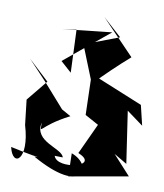

<svg xmlns="http://www.w3.org/2000/svg" viewBox="-91 -920 842 985"><g transform="rotate(10 330.0 -427.5)"><path d="M287 -100C277 -147 126 -152 150 -257C152 -188 136 -237 289 -315L241 -342L128 -470L34 -570L142 -469L53 -360L68 -230C121 -55 41 -2 17 -107C219 -62 203 -83 143 -79C424 80 453 -84 329 -129L332 -9L638 -63L546 -164L614 -124L574 -394L660 -331L635 -435L359 -548L365 -335L436 -296L362 -136C490 -84 266 -31 245 -101ZM470 -758 291 -690 368 -498C424 -556 484 -614 545 -667L373 -846ZM243 -758 252 -535 195 -586C272 -649 348 -713 426 -776L169 -748Z"/></g></svg>

Font: Asimov Silicon
Style: Regular
Weight: 400
Designer: Google
Version: Version 2.000980; 2014